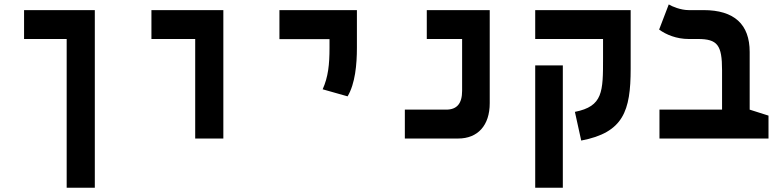

<svg xmlns="http://www.w3.org/2000/svg" viewBox="-20 -632 3556 876"><path d="M412.6 224.6V-585.9H89.8V-454.1H284.2V224.6Z M870.6 0H999V-585.9H670.9V-454.1H870.6Z M1565.9 -192.4C1600.6 -250.5 1608.4 -338.4 1608.4 -414.1V-585.9H1254.9V-453.6H1483.4V-414.1C1483.4 -338.4 1477.5 -280.8 1452.1 -224.6Z M1827.1 0H2070.3C2160.2 0 2214.4 -60.1 2214.4 -161.1V-585.9H1927.2V-454.1H2088.4V-217.8C2088.4 -159.2 2064.5 -131.8 2015.6 -131.8H1827.1Z M2857.4 -585.9H2421.9V-454.1H2731.4V-367.2C2731.4 -213.4 2731.4 -147 2603 -121.6L2631.8 9.3C2824.2 -27.3 2857.4 -125.5 2857.4 -318.4ZM2547.9 224.6V-333.5H2421.9V224.6Z M3486.3 -104.5 3400.4 -131.8V-395C3400.4 -521 3330.1 -585.9 3189.9 -585.9H3121.6C3085.9 -585.9 3045.9 -602.5 3031.2 -611.8L2987.3 -497.1C3019.5 -473.6 3066.9 -454.1 3122.1 -454.1H3163.6C3253.9 -454.1 3274.4 -426.3 3274.4 -311.5V-131.8H2988.8V0H3486.3Z"/></svg>

Font: Cascadia Code
Style: Bold
Weight: 700
Monospace: yes
Designer: Aaron Bell
Foundry: Saja Typeworks
Version: Version 2404.023